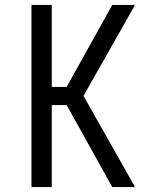

<svg xmlns="http://www.w3.org/2000/svg" viewBox="-20 -755 640 775"><path d="M433 0 249 -331H189V0H107V-735H189V-404H249L433 -735H525L317 -368L525 0Z"/></svg>

Font: Iosevka Extended
Style: Regular
Weight: 400
Width: 7
Monospace: yes
Designer: Belleve Invis
Foundry: Belleve Invis
Version: Version 32.5.0; ttfautohint (v1.8.4)